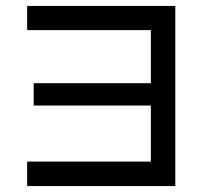

<svg xmlns="http://www.w3.org/2000/svg" viewBox="-20 -596 703 644"><path d="M486 -495V-317H93V-242H486V-54H71V28H568V-576H71V-495Z"/></svg>

Font: コーポレート・ロゴ ver3 Medium
Style: Regular
Weight: 500
Designer: [KANA_main] LOGOTYPE.JP [Source Han Sans] Ryoko NISHIZUKA 西塚涼子 (kana, bopomofo & ideographs); Paul D. Hunt (Latin, Greek
Version: Version 12.001;FEAKit 1.0